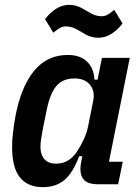

<svg xmlns="http://www.w3.org/2000/svg" viewBox="-20 -761 577 793"><path d="M382 0Q312 0 312 -63Q312 -76 316 -95L320 -116H307Q281 -47 246 -17.5Q211 12 157 12Q95 12 62.5 -28Q30 -68 30 -154Q30 -184 34 -216Q38 -248 43 -277Q66 -401 120 -467.5Q174 -534 260 -534Q311 -534 339.5 -506.5Q368 -479 370 -432H383L401 -522H516L430 -93H487L468 0ZM212 -85Q265 -85 298 -135Q314 -159 326.5 -186.5Q339 -214 344 -240L365 -345Q373 -385 351.5 -411Q330 -437 288 -437Q239 -437 213 -406Q187 -375 174 -312L157 -229Q153 -209 150 -188Q147 -167 147 -155Q147 -122 163.5 -103.5Q180 -85 212 -85ZM386 -605Q370 -605 354 -610Q338 -615 316 -629Q293 -643 279.5 -647.5Q266 -652 254 -652Q240 -652 230 -647Q220 -642 200 -626L166 -682Q212 -741 266 -741Q282 -741 298 -736Q314 -731 336 -717Q359 -703 372.5 -698.5Q386 -694 398 -694Q412 -694 422 -699Q432 -704 452 -720L486 -664Q440 -605 386 -605Z"/></svg>

Font: IBM Plex Sans Condensed SemiBold
Style: Italic
Weight: 600
Width: 3
Italic angle: -11°
Designer: Mike Abbink, Paul van der Laan, Pieter van Rosmalen
Foundry: Bold Monday
Version: Version 1.3